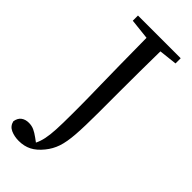

<svg xmlns="http://www.w3.org/2000/svg" viewBox="-274 -714 890 890"><g transform="rotate(45 171.5 -269.0)"><path d="M45 -636V-670H325V-636L236 -626Q235 -561 234.5 -494.5Q234 -428 234 -360V-220Q234 -132 230 -77.5Q226 -23 214.5 11Q203 45 180 73Q155 104 127.5 118Q100 132 65 132Q36 132 12.5 121.5Q-11 111 -17 85Q-13 61 2 50Q17 39 39 39Q58 39 73.5 46Q89 53 108 67L127 81Q137 61 142.5 35Q148 9 150 -30Q152 -69 152 -129Q152 -157 152 -182Q152 -207 151.5 -239.5Q151 -272 150 -320.5Q149 -369 148 -442.5Q147 -516 146 -625Z"/></g></svg>

Font: Source Serif 4 Subhead
Style: Regular
Weight: 400
Designer: Frank Grießhammer
Foundry: Adobe Systems Incorporated
Version: Version 4.004;hotconv 1.0.117;makeotfexe 2.5.65602